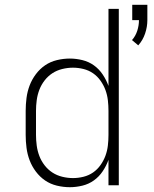

<svg xmlns="http://www.w3.org/2000/svg" viewBox="-20 -772 640 800"><path d="M556 -583 530 -605Q545 -622 552 -644Q559 -666 559 -688H531V-752H594V-688Q594 -660 584.5 -632Q575 -604 556 -583ZM271 8Q244 8 217 1.5Q190 -5 168 -20Q146 -35 129.5 -57Q113 -79 103.5 -104Q94 -129 90.5 -156Q87 -183 87 -210V-310Q87 -337 90.5 -364Q94 -391 103.5 -416Q113 -441 129.5 -463Q146 -485 168 -500Q190 -515 217 -521.5Q244 -528 271 -528Q297 -528 323.5 -521.5Q350 -515 371.5 -499.5Q393 -484 408 -461.5Q423 -439 432 -414V-735H475V0H432V-106Q423 -81 408 -58.5Q393 -36 371.5 -20.5Q350 -5 323.5 1.5Q297 8 271 8ZM284 -30Q306 -30 328 -35.5Q350 -41 368 -53.5Q386 -66 399 -84.5Q412 -103 419.5 -123.5Q427 -144 429.5 -166Q432 -188 432 -210V-310Q432 -332 429.5 -354Q427 -376 419.5 -396.5Q412 -417 399 -435.5Q386 -454 368 -466.5Q350 -479 328 -484.5Q306 -490 284 -490Q262 -490 239.5 -484.5Q217 -479 198.5 -467Q180 -455 166 -437Q152 -419 144 -398Q136 -377 133 -354.5Q130 -332 130 -310V-210Q130 -188 133 -165.5Q136 -143 144 -122Q152 -101 166 -83Q180 -65 198.5 -53Q217 -41 239.5 -35.5Q262 -30 284 -30Z"/></svg>

Font: Iosevka SS04 XLt Ex
Style: Regular
Weight: 200
Width: 7
Monospace: yes
Designer: Belleve Invis
Foundry: Belleve Invis
Version: Version 19.0.0; ttfautohint (v1.8.4)